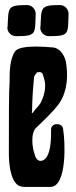

<svg xmlns="http://www.w3.org/2000/svg" viewBox="-20 -739 301 759"><path d="M141 -333C134 -320 121 -310 114 -299C107 -289 104 -289 107 -303C107 -340 110 -385 114 -426C114 -436 117 -443 124 -449C124 -453 127 -453 127 -453C141 -456 148 -453 151 -439C165 -402 158 -368 141 -333ZM52 -6C59 -3 66 0 80 0H179C247 0 237 -187 230 -224C230 -241 219 -248 206 -248H199C189 -245 182 -238 182 -228C182 -197 182 -146 165 -119C158 -108 149 -103 140 -103C130 -103 121 -112 117 -129C107 -156 100 -214 124 -235C155 -265 192 -299 216 -333C247 -381 250 -443 240 -497C233 -524 216 -552 182 -552C169 -553 146 -555 122 -555C87 -555 49 -551 39 -535C18 -504 18 -453 18 -419C15 -371 15 -279 15 -136C15 -102 18 -30 52 -6ZM9 -630C9 -611 25 -596 44 -596C126 -596 118 -606 121 -683C122 -702 106 -719 87 -719C7 -719 14 -709 10 -632ZM139 -630C139 -611 155 -596 174 -596C256 -596 248 -606 251 -683C252 -702 236 -719 217 -719C137 -719 144 -709 140 -632Z"/></svg>

Font: DisSenso
Style: Regular
Weight: 400
Version: Version 1.150